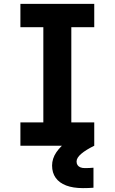

<svg xmlns="http://www.w3.org/2000/svg" viewBox="-20 -750 590 988"><path d="M85 0V-120H203V-610H85V-730H465V-610H347V-120H465V0ZM407 218Q356 218 320.5 204.5Q285 191 266.5 165Q248 139 248 102Q248 66 270 33.5Q292 1 337 -33L465 0Q422 21 398 41.5Q374 62 374 81Q374 92 379 99.5Q384 107 393.5 111Q403 115 417 115Q428 115 439.5 114.5Q451 114 461 113V216Q449 217 435.5 217.5Q422 218 407 218Z"/></svg>

Font: M PLUS Code Latin SemiExpanded
Style: Bold
Weight: 700
Width: 6
Designer: Coji Morishita
Foundry: UNDERFOREST DESIGN
Version: Version 1.002; ttfautohint (v1.8.3)